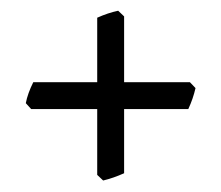

<svg xmlns="http://www.w3.org/2000/svg" viewBox="-20 -416 402 349"><path d="M335.4 -255.9Q331.1 -236.8 322.3 -217.8H36.6L26.9 -228.5Q30.3 -246.1 40.5 -266.6H325.2ZM205.6 -101.1Q186 -92.3 167.5 -87.9L156.7 -98.1V-383.8Q176.3 -392.6 194.8 -396.5L205.6 -386.2Z"/></svg>

Font: Namdhinggo
Style: Regular
Weight: 400
Designer: Victor Gaultney
Foundry: SIL International
Version: Version 3.001